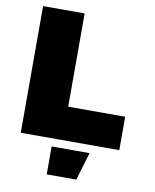

<svg xmlns="http://www.w3.org/2000/svg" viewBox="-96 -771 842 1042"><g transform="rotate(10 325.0 -250.0)"><path d="M56 -698H285V-184H599V0H56ZM234 44H443L397 198H234Z"/></g></svg>

Font: Azeret Mono Black
Style: Regular
Weight: 900
Designer: Martin Vácha
Foundry: Displaay
Version: Version 1.000; Glyphs 3.0.3, build 3074